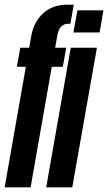

<svg xmlns="http://www.w3.org/2000/svg" viewBox="-26 -805 464 825"><path d="M-6 0 85 -518H46.5L61 -600H99.5L108.5 -652Q119.5 -711.5 159.8 -748.2Q200 -785 264.5 -785H291L276.5 -703H269Q249 -703 237 -691Q225 -679 220 -651L211 -600H258.5L244 -518H196.5L105.5 0ZM172.5 0 278 -600H390.5L284.5 0ZM306.5 -760.5H418.5L402 -665.5H289.5Z"/></svg>

Font: Anybody UltraCondensed SemiBold
Style: Italic
Weight: 600
Width: 1
Italic angle: -10°
Designer: Tyler Finck
Foundry: Etcetera Type Company
Version: Version 1.010; ttfautohint (v1.8.3) -l 8 -r 50 -G 200 -x 14 